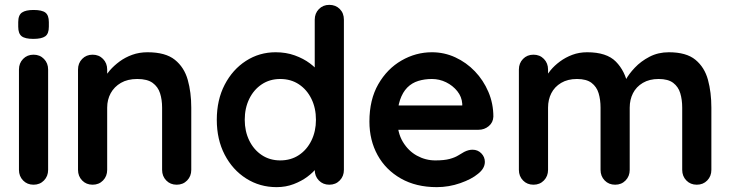

<svg xmlns="http://www.w3.org/2000/svg" viewBox="-20 -760 3012 790"><path d="M178 -61Q178 -35 161 -17.5Q144 0 118 0Q92 0 75 -17.5Q58 -35 58 -61V-474Q58 -500 75 -517.5Q92 -535 118 -535Q144 -535 161 -517.5Q178 -500 178 -474ZM117 -600Q83 -600 69 -611Q55 -622 55 -650V-669Q55 -698 70.5 -708.5Q86 -719 118 -719Q153 -719 167 -708Q181 -697 181 -669V-650Q181 -621 166 -610.5Q151 -600 117 -600Z M587 -545Q661 -545 699.5 -514Q738 -483 752.5 -431.5Q767 -380 767 -317V-61Q767 -35 750 -17.5Q733 0 707 0Q681 0 664 -17.5Q647 -35 647 -61V-317Q647 -350 638.5 -376.5Q630 -403 608 -419Q586 -435 545 -435Q505 -435 477.5 -419Q450 -403 435.5 -376.5Q421 -350 421 -317V-61Q421 -35 404 -17.5Q387 0 361 0Q335 0 318 -17.5Q301 -35 301 -61V-474Q301 -500 318 -517.5Q335 -535 361 -535Q387 -535 404 -517.5Q421 -500 421 -474V-431L406 -434Q415 -451 432 -470.5Q449 -490 472 -507Q495 -524 524 -534.5Q553 -545 587 -545Z M1335 -740Q1361 -740 1378 -723Q1395 -706 1395 -679V-61Q1395 -35 1378 -17.5Q1361 0 1335 0Q1309 0 1292 -17.5Q1275 -35 1275 -61V-110L1297 -101Q1297 -88 1283 -69.5Q1269 -51 1245 -33Q1221 -15 1188.5 -2.5Q1156 10 1118 10Q1049 10 993 -25.5Q937 -61 904.5 -123.5Q872 -186 872 -267Q872 -349 904.5 -411.5Q937 -474 992 -509.5Q1047 -545 1114 -545Q1157 -545 1193 -532Q1229 -519 1255.5 -499Q1282 -479 1296.5 -458.5Q1311 -438 1311 -424L1275 -411V-679Q1275 -705 1292 -722.5Q1309 -740 1335 -740ZM1133 -100Q1177 -100 1210 -122Q1243 -144 1261.5 -182Q1280 -220 1280 -267Q1280 -315 1261.5 -353Q1243 -391 1210 -413Q1177 -435 1133 -435Q1090 -435 1057 -413Q1024 -391 1005.5 -353Q987 -315 987 -267Q987 -220 1005.5 -182Q1024 -144 1057 -122Q1090 -100 1133 -100Z M1777 10Q1692 10 1629.5 -25.5Q1567 -61 1533.5 -122Q1500 -183 1500 -260Q1500 -350 1536.5 -413.5Q1573 -477 1632 -511Q1691 -545 1757 -545Q1808 -545 1853.5 -524Q1899 -503 1934 -466.5Q1969 -430 1989.5 -382Q2010 -334 2010 -280Q2009 -256 1991 -241Q1973 -226 1949 -226H1567L1537 -326H1904L1882 -306V-333Q1880 -362 1861.5 -385Q1843 -408 1815.5 -421.5Q1788 -435 1757 -435Q1727 -435 1701 -427Q1675 -419 1656 -400Q1637 -381 1626 -349Q1615 -317 1615 -268Q1615 -214 1637.5 -176.5Q1660 -139 1695.5 -119.5Q1731 -100 1771 -100Q1808 -100 1830 -106Q1852 -112 1865.5 -120.5Q1879 -129 1890 -135Q1908 -144 1924 -144Q1946 -144 1960.5 -129Q1975 -114 1975 -94Q1975 -67 1947 -45Q1921 -23 1874 -6.5Q1827 10 1777 10Z M2396 -545Q2476 -545 2514 -506.5Q2552 -468 2564 -407L2547 -416L2555 -432Q2567 -455 2592 -481.5Q2617 -508 2652.5 -526.5Q2688 -545 2732 -545Q2804 -545 2841.5 -514Q2879 -483 2893 -431.5Q2907 -380 2907 -317V-61Q2907 -35 2890 -17.5Q2873 0 2847 0Q2821 0 2804 -17.5Q2787 -35 2787 -61V-317Q2787 -350 2779 -376.5Q2771 -403 2750 -419Q2729 -435 2690 -435Q2652 -435 2625 -419Q2598 -403 2584.5 -376.5Q2571 -350 2571 -317V-61Q2571 -35 2554 -17.5Q2537 0 2511 0Q2485 0 2468 -17.5Q2451 -35 2451 -61V-317Q2451 -350 2443 -376.5Q2435 -403 2414 -419Q2393 -435 2354 -435Q2316 -435 2289 -419Q2262 -403 2248.5 -376.5Q2235 -350 2235 -317V-61Q2235 -35 2218 -17.5Q2201 0 2175 0Q2149 0 2132 -17.5Q2115 -35 2115 -61V-474Q2115 -500 2132 -517.5Q2149 -535 2175 -535Q2201 -535 2218 -517.5Q2235 -500 2235 -474V-431L2220 -434Q2229 -451 2245 -470.5Q2261 -490 2284 -507Q2307 -524 2335 -534.5Q2363 -545 2396 -545Z"/></svg>

Font: zvoove
Style: Bold
Weight: 700
Designer: Vernon Adams (Nunito) & Andrew Paglinawan (Quicksand)
Foundry: zvoove
Version: Version 3.006